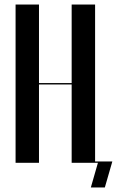

<svg xmlns="http://www.w3.org/2000/svg" viewBox="-20 -719 516 848"><path d="M48.8 -699V0H152.2V-346H296.5V0H400V-699H296.5V-352H152.2V-699ZM443 109 476.2 -6H398V0H412.5L381.2 109Z"/></svg>

Font: Moniqa Black
Style: Regular
Weight: 900
Designer: Rajesh Rajput
Foundry: Rajesh Rajput
Version: Version 1.000